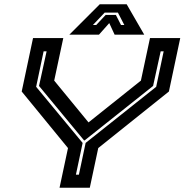

<svg xmlns="http://www.w3.org/2000/svg" viewBox="-20 -878 863 898"><path d="M258.5 0 298 -185.5 81.5 -450 134.5 -700H276L233.5 -501L394 -305.5L639 -501L681.5 -700H823L770 -450L439.5 -185.5L400 0ZM335 -61H349L380.5 -209.5L710.5 -472L745.5 -638H731.5L696 -476L376 -221.5H373L162.5 -476L198 -638H184L149 -472L366.5 -209.5ZM446.5 -858H572.5L654.5 -716H516L491 -770L443 -716H304.5ZM469.5 -819 414.5 -761H430L474 -808H522L546 -761H561.5L531.5 -819Z"/></svg>

Font: Tourney Expanded Regular
Style: Bold Italic
Weight: 700
Width: 7
Italic angle: -12°
Designer: Tyler Finck
Foundry: Etcetera Type Co
Version: Version 1.010; ttfautohint (v1.8.3)